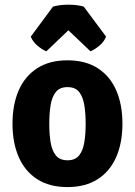

<svg xmlns="http://www.w3.org/2000/svg" viewBox="-20 -764 562 799"><path d="M489.5 -249Q489.5 -169.5 463.5 -110.2Q437.5 -51 386.5 -18.2Q335.5 14.5 260.5 14.5Q185.5 14.5 134.5 -18.5Q83.5 -51.5 57.8 -110.8Q32 -170 32 -249Q32 -329 58 -388.2Q84 -447.5 135 -480.2Q186 -513 260.5 -513Q336 -513 387 -480Q438 -447 463.8 -387.8Q489.5 -328.5 489.5 -249ZM185 -249Q185 -207 190.5 -172.5Q196 -138 212.2 -117.5Q228.5 -97 261 -97Q293.5 -97 309.5 -117.5Q325.5 -138 331 -172.5Q336.5 -207 336.5 -249Q336.5 -291 331 -325.8Q325.5 -360.5 309.5 -381Q293.5 -401.5 261 -401.5Q228.5 -401.5 212.2 -381Q196 -360.5 190.5 -325.8Q185 -291 185 -249ZM328.5 -736.5 421.5 -611.5Q412 -588.5 391.5 -572.2Q371 -556 356.5 -550.5L264.5 -638L173 -550.5Q158 -556 137.8 -572.2Q117.5 -588.5 108 -611.5L200.5 -736.5Q228.5 -744.5 264.5 -744.5Q301.5 -744.5 328.5 -736.5Z"/></svg>

Font: Signika Negative Light
Style: Bold
Weight: 700
Version: Version 2.001